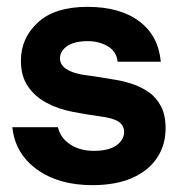

<svg xmlns="http://www.w3.org/2000/svg" viewBox="-20 -528 535 560"><path d="M249 12Q151 12 87.5 -34Q24 -80 16 -157H149Q156 -126 184.5 -107Q213 -88 254 -88Q297 -88 319.5 -104Q342 -120 342 -143Q342 -162 326 -173Q310 -184 269 -189Q254 -191 230 -195Q206 -199 191 -202Q150 -210 116 -228Q82 -246 61.5 -276Q41 -306 41 -351Q41 -417 90.5 -462.5Q140 -508 235 -508Q330 -508 386 -466Q442 -424 449 -348H323Q320 -378 294.5 -393Q269 -408 236 -408Q197 -408 176 -393.5Q155 -379 155 -358Q155 -322 221 -310Q231 -309 246.5 -306.5Q262 -304 279 -301.5Q296 -299 306 -297Q335 -293 363 -284Q391 -275 413.5 -259.5Q436 -244 449.5 -218Q463 -192 463 -154Q463 -105 438 -67.5Q413 -30 365.5 -9Q318 12 249 12Z"/></svg>

Font: Host Grotesk Light
Style: Bold
Weight: 700
Version: Version 1.003